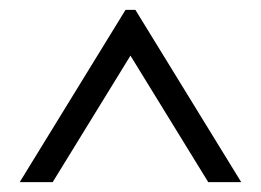

<svg xmlns="http://www.w3.org/2000/svg" viewBox="-20 -700 530 390"><path d="M20 -330 235 -680H255L470 -330H403L245 -587L87 -330Z"/></svg>

Font: Philosopher
Style: Regular
Weight: 400
Designer: Jovanny Lemonad
Foundry: Jovanny Lemonad
Version: Version 2.000